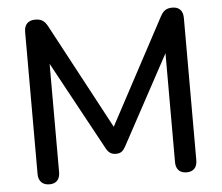

<svg xmlns="http://www.w3.org/2000/svg" viewBox="-51 -770 964 835"><g transform="rotate(-5 430.5 -352.5)"><path d="M132 7C162 7 178 -11 178 -42V-515L388 -129C398 -110 410 -100 432 -100C453 -100 463 -109 474 -129L684 -517V-42C684 -11 700 7 731 7C761 7 777 -11 777 -42V-663C777 -695 760 -712 731 -712C704 -712 691 -702 678 -678L432 -218L186 -678C173 -702 159 -712 132 -712C102 -712 84 -695 84 -663V-42C84 -11 102 7 132 7Z"/></g></svg>

Font: Nunito SemiBold
Style: Regular
Weight: 600
Designer: Vernon Adams
Foundry: Vernon Adams
Version: Version 3.602